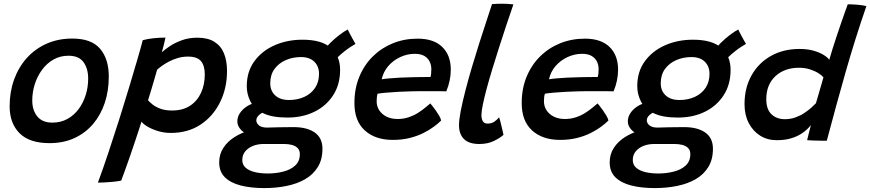

<svg xmlns="http://www.w3.org/2000/svg" viewBox="-20 -736 4560 1006"><path d="M239.5 14Q134 14 82.2 -38.2Q30.5 -90.5 30.5 -179Q30.5 -254.5 53.8 -319Q77 -383.5 120.2 -431.8Q163.5 -480 224 -507Q284.5 -534 359 -534Q459 -534 504.5 -480.5Q550 -427 550 -335Q550 -260.5 529 -197.2Q508 -134 467.8 -86.5Q427.5 -39 370 -12.5Q312.5 14 239.5 14ZM254.5 -93.5Q298.5 -93.5 333.2 -112.8Q368 -132 392.2 -164.8Q416.5 -197.5 429.2 -238.8Q442 -280 442 -324Q442 -377 417.5 -410.5Q393 -444 339 -444Q295 -444 260 -424Q225 -404 200.2 -370.2Q175.5 -336.5 162.2 -294.8Q149 -253 149 -209Q149 -159 175.2 -126.2Q201.5 -93.5 254.5 -93.5Z M493 221Q521.5 143.5 550.2 57Q579 -29.5 606.5 -116.2Q634 -203 657.5 -281.8Q681 -360.5 699.5 -423.5Q718 -486.5 728 -525.5Q753.5 -532.5 785.8 -535.8Q818 -539 847 -539Q844.5 -525.5 838.8 -502.8Q833 -480 828 -462Q841.5 -475 868 -493Q894.5 -511 931.8 -524.8Q969 -538.5 1014 -538.5Q1069 -538.5 1103.2 -517Q1137.5 -495.5 1153.5 -456.5Q1169.5 -417.5 1169.5 -364Q1169.5 -274.5 1133.2 -200.8Q1097 -127 1031 -83.2Q965 -39.5 875 -39.5Q839.5 -39.5 807 -49.5Q774.5 -59.5 751.5 -73.5Q728.5 -87.5 721.5 -99Q718 -87.5 708.5 -58.5Q699 -29.5 686.2 8.8Q673.5 47 659.8 86.5Q646 126 634 159Q622 192 615 210.5Q593.5 214.5 569.8 216.8Q546 219 525.5 220Q505 221 493 221ZM882 -157Q937.5 -157 975.5 -181.8Q1013.5 -206.5 1033.2 -249.5Q1053 -292.5 1053 -346.5Q1053 -391.5 1033.2 -415.5Q1013.5 -439.5 965 -439.5Q937 -439.5 911.5 -432Q886 -424.5 864.8 -413.2Q843.5 -402 827.8 -390.5Q812 -379 803 -370.5Q801.5 -364.5 796.8 -348.2Q792 -332 786 -311.2Q780 -290.5 773.8 -269.8Q767.5 -249 762.5 -233Q757.5 -217 755.5 -210.5Q763 -202 778.5 -189.2Q794 -176.5 819.2 -166.8Q844.5 -157 882 -157Z M1486 -120Q1404 -120 1357.5 -143.5Q1311 -167 1292 -204.8Q1273 -242.5 1273 -284.5Q1273 -361 1313 -415.5Q1353 -470 1419.2 -499Q1485.5 -528 1564.5 -528Q1665.5 -528 1713.8 -485.2Q1762 -442.5 1762 -370Q1762 -293 1725.5 -236.8Q1689 -180.5 1626.8 -150.2Q1564.5 -120 1486 -120ZM1365 249.5Q1295 249.5 1241.8 236Q1188.5 222.5 1158.5 193Q1128.5 163.5 1128.5 115Q1128.5 72.5 1150 39.2Q1171.5 6 1207.5 -17Q1243.5 -40 1288 -52.8Q1332.5 -65.5 1378.5 -67.5Q1409 -68.5 1443 -69.2Q1477 -70 1518 -70Q1588.5 -70 1629 -41.8Q1669.5 -13.5 1669.5 43.5Q1669.5 100 1645.2 139.2Q1621 178.5 1579 202.8Q1537 227 1482 238.2Q1427 249.5 1365 249.5ZM1383 173Q1425.5 173 1464 163.2Q1502.5 153.5 1526.8 131.2Q1551 109 1551 72Q1551 51 1539.2 39.5Q1527.5 28 1509 23.2Q1490.5 18.5 1470 18.5Q1443.5 18.5 1414.5 18.5Q1385.5 18.5 1359.5 18.5Q1331.5 18.5 1306.2 28.2Q1281 38 1265.2 56.8Q1249.5 75.5 1249.5 102.5Q1249.5 127 1266.8 142.5Q1284 158 1314.2 165.5Q1344.5 173 1383 173ZM1315 -22.5Q1266 -32 1244.8 -53.5Q1223.5 -75 1223.5 -99.5Q1223.5 -123 1236.8 -143Q1250 -163 1271.5 -177.2Q1293 -191.5 1316 -196.5L1381 -155.5Q1354 -148 1338.5 -134.5Q1323 -121 1323 -105.5Q1323 -90.5 1337 -79Q1351 -67.5 1378.5 -67.5ZM1494 -212Q1539 -212 1574.8 -228.5Q1610.5 -245 1631 -275.8Q1651.5 -306.5 1651.5 -349.5Q1651.5 -388.5 1626.8 -412.8Q1602 -437 1557 -437Q1514 -437 1477.2 -421Q1440.5 -405 1418.2 -374.5Q1396 -344 1396 -299.5Q1396 -260 1422 -236Q1448 -212 1494 -212ZM1730 -413.5 1676 -470Q1688.5 -489.5 1710.5 -511.2Q1732.5 -533 1757.2 -552Q1782 -571 1802 -581.5Q1806 -573 1813.5 -558.5Q1821 -544 1829.2 -529.5Q1837.5 -515 1842.5 -506Q1832.5 -500.5 1816.5 -490Q1800.5 -479.5 1783.8 -466.2Q1767 -453 1752.5 -439Q1738 -425 1730 -413.5Z M2291.5 -104.5Q2276.5 -89.5 2253 -72Q2229.5 -54.5 2198 -38.8Q2166.5 -23 2126.5 -13Q2086.5 -3 2038 -3Q1946 -3 1891.5 -52.5Q1837 -102 1837 -195.5Q1837 -271.5 1862.5 -333.5Q1888 -395.5 1933.2 -440.2Q1978.5 -485 2038.5 -509.2Q2098.5 -533.5 2168.5 -533.5Q2252.5 -533.5 2297.2 -490Q2342 -446.5 2342 -370.5Q2342 -343 2336 -314Q2330 -285 2318.5 -257.5Q2312.5 -258 2290.5 -258Q2268.5 -258 2238.8 -258.2Q2209 -258.5 2180.5 -258.2Q2152 -258 2133.5 -257.5Q2103 -257 2068.5 -255Q2034 -253 2004.5 -250.5Q1975 -248 1958.5 -245Q1953.5 -229.5 1953.5 -205.5Q1953.5 -178.5 1967.5 -157.5Q1981.5 -136.5 2006 -124.5Q2030.5 -112.5 2063 -112.5Q2095 -112.5 2122 -121.8Q2149 -131 2170.5 -144.8Q2192 -158.5 2208 -172Q2224 -185.5 2234.5 -194Q2237 -191.5 2245 -181.5Q2253 -171.5 2262.8 -157.8Q2272.5 -144 2280.8 -130Q2289 -116 2291.5 -104.5ZM1980 -320.5Q1993.5 -323 2018 -325.2Q2042.5 -327.5 2074.8 -329.2Q2107 -331 2143 -331.5Q2164 -332 2184 -332.2Q2204 -332.5 2218 -332.5Q2232 -332.5 2235.5 -332.5Q2238 -341 2239 -352.2Q2240 -363.5 2240 -374Q2240 -395 2231.2 -413.2Q2222.5 -431.5 2203.5 -442.8Q2184.5 -454 2153.5 -454Q2114 -454 2077.2 -437Q2040.5 -420 2014.5 -390Q1988.5 -360 1980 -320.5Z M2618 -29.5Q2601 -13.5 2568 2.5Q2535 18.5 2492 18.5Q2437 18.5 2411 -7.5Q2385 -33.5 2385 -79.5Q2385 -108.5 2394.2 -155.8Q2403.5 -203 2418.5 -261.2Q2433.5 -319.5 2452.2 -382.8Q2471 -446 2490.5 -507.5Q2510 -569 2527.8 -622.5Q2545.5 -676 2558 -714.5Q2586 -716.5 2609 -716.5Q2624 -716.5 2638.8 -715.8Q2653.5 -715 2670 -713Q2652 -661.5 2633 -604Q2614 -546.5 2595.2 -488.2Q2576.5 -430 2559.8 -375Q2543 -320 2530.2 -272.5Q2517.5 -225 2510 -189Q2502.5 -153 2502.5 -133.5Q2502.5 -113 2509.8 -100.8Q2517 -88.5 2535.5 -88.5Q2554.5 -88.5 2569 -97.8Q2583.5 -107 2595 -121.5Q2597 -117 2600.5 -103.8Q2604 -90.5 2607.8 -74.5Q2611.5 -58.5 2614.5 -45.8Q2617.5 -33 2618 -29.5Z M3168 -104.5Q3153 -89.5 3129.5 -72Q3106 -54.5 3074.5 -38.8Q3043 -23 3003 -13Q2963 -3 2914.5 -3Q2822.5 -3 2768 -52.5Q2713.5 -102 2713.5 -195.5Q2713.5 -271.5 2739 -333.5Q2764.5 -395.5 2809.8 -440.2Q2855 -485 2915 -509.2Q2975 -533.5 3045 -533.5Q3129 -533.5 3173.8 -490Q3218.5 -446.5 3218.5 -370.5Q3218.5 -343 3212.5 -314Q3206.5 -285 3195 -257.5Q3189 -258 3167 -258Q3145 -258 3115.2 -258.2Q3085.5 -258.5 3057 -258.2Q3028.5 -258 3010 -257.5Q2979.5 -257 2945 -255Q2910.5 -253 2881 -250.5Q2851.5 -248 2835 -245Q2830 -229.5 2830 -205.5Q2830 -178.5 2844 -157.5Q2858 -136.5 2882.5 -124.5Q2907 -112.5 2939.5 -112.5Q2971.5 -112.5 2998.5 -121.8Q3025.5 -131 3047 -144.8Q3068.5 -158.5 3084.5 -172Q3100.5 -185.5 3111 -194Q3113.5 -191.5 3121.5 -181.5Q3129.5 -171.5 3139.2 -157.8Q3149 -144 3157.2 -130Q3165.5 -116 3168 -104.5ZM2856.5 -320.5Q2870 -323 2894.5 -325.2Q2919 -327.5 2951.2 -329.2Q2983.5 -331 3019.5 -331.5Q3040.5 -332 3060.5 -332.2Q3080.5 -332.5 3094.5 -332.5Q3108.5 -332.5 3112 -332.5Q3114.5 -341 3115.5 -352.2Q3116.5 -363.5 3116.5 -374Q3116.5 -395 3107.8 -413.2Q3099 -431.5 3080 -442.8Q3061 -454 3030 -454Q2990.5 -454 2953.8 -437Q2917 -420 2891 -390Q2865 -360 2856.5 -320.5Z M3532 -120Q3450 -120 3403.5 -143.5Q3357 -167 3338 -204.8Q3319 -242.5 3319 -284.5Q3319 -361 3359 -415.5Q3399 -470 3465.2 -499Q3531.5 -528 3610.5 -528Q3711.5 -528 3759.8 -485.2Q3808 -442.5 3808 -370Q3808 -293 3771.5 -236.8Q3735 -180.5 3672.8 -150.2Q3610.5 -120 3532 -120ZM3411 249.5Q3341 249.5 3287.8 236Q3234.5 222.5 3204.5 193Q3174.5 163.5 3174.5 115Q3174.5 72.5 3196 39.2Q3217.5 6 3253.5 -17Q3289.5 -40 3334 -52.8Q3378.5 -65.5 3424.5 -67.5Q3455 -68.5 3489 -69.2Q3523 -70 3564 -70Q3634.5 -70 3675 -41.8Q3715.5 -13.5 3715.5 43.5Q3715.5 100 3691.2 139.2Q3667 178.5 3625 202.8Q3583 227 3528 238.2Q3473 249.5 3411 249.5ZM3429 173Q3471.5 173 3510 163.2Q3548.5 153.5 3572.8 131.2Q3597 109 3597 72Q3597 51 3585.2 39.5Q3573.5 28 3555 23.2Q3536.5 18.5 3516 18.5Q3489.5 18.5 3460.5 18.5Q3431.5 18.5 3405.5 18.5Q3377.5 18.5 3352.2 28.2Q3327 38 3311.2 56.8Q3295.5 75.5 3295.5 102.5Q3295.5 127 3312.8 142.5Q3330 158 3360.2 165.5Q3390.5 173 3429 173ZM3361 -22.5Q3312 -32 3290.8 -53.5Q3269.5 -75 3269.5 -99.5Q3269.5 -123 3282.8 -143Q3296 -163 3317.5 -177.2Q3339 -191.5 3362 -196.5L3427 -155.5Q3400 -148 3384.5 -134.5Q3369 -121 3369 -105.5Q3369 -90.5 3383 -79Q3397 -67.5 3424.5 -67.5ZM3540 -212Q3585 -212 3620.8 -228.5Q3656.5 -245 3677 -275.8Q3697.5 -306.5 3697.5 -349.5Q3697.5 -388.5 3672.8 -412.8Q3648 -437 3603 -437Q3560 -437 3523.2 -421Q3486.5 -405 3464.2 -374.5Q3442 -344 3442 -299.5Q3442 -260 3468 -236Q3494 -212 3540 -212ZM3776 -413.5 3722 -470Q3734.5 -489.5 3756.5 -511.2Q3778.5 -533 3803.2 -552Q3828 -571 3848 -581.5Q3852 -573 3859.5 -558.5Q3867 -544 3875.2 -529.5Q3883.5 -515 3888.5 -506Q3878.5 -500.5 3862.5 -490Q3846.5 -479.5 3829.8 -466.2Q3813 -453 3798.5 -439Q3784 -425 3776 -413.5Z M4209 -1.5Q4211 -10 4214.8 -25.5Q4218.5 -41 4222.8 -57Q4227 -73 4229 -81Q4224 -74 4211.2 -61Q4198.5 -48 4177 -34.2Q4155.5 -20.5 4124 -11Q4092.5 -1.5 4049.5 -1.5Q4000.5 -1.5 3962.5 -25.5Q3924.5 -49.5 3902.8 -92Q3881 -134.5 3881 -190Q3881 -276 3917.8 -341.2Q3954.5 -406.5 4019.5 -443Q4084.5 -479.5 4169 -479.5Q4212 -479.5 4244.2 -470Q4276.5 -460.5 4297.2 -447.2Q4318 -434 4325 -422.5Q4331.5 -446 4341.8 -478.8Q4352 -511.5 4364 -547.2Q4376 -583 4387.5 -616.5Q4399 -650 4408.2 -675.8Q4417.5 -701.5 4422 -713.5Q4445 -713.5 4472.8 -711.2Q4500.5 -709 4519.5 -704Q4459.5 -530 4410 -356Q4360.5 -182 4312 1.5Q4301.5 1.5 4281.2 1.2Q4261 1 4240.5 0.2Q4220 -0.5 4209 -1.5ZM4092 -111.5Q4122 -111.5 4147.8 -120.8Q4173.5 -130 4194.5 -144Q4215.5 -158 4231 -172Q4246.5 -186 4255 -195Q4258.5 -206.5 4264 -225.2Q4269.5 -244 4275.5 -264.8Q4281.5 -285.5 4286.8 -303.5Q4292 -321.5 4294.5 -331Q4286 -341.5 4267.5 -353Q4249 -364.5 4223.2 -372.8Q4197.5 -381 4166.5 -381Q4090.5 -381 4042.8 -336.8Q3995 -292.5 3995 -216Q3995 -163.5 4022 -137.5Q4049 -111.5 4092 -111.5Z"/></svg>

Font: Grandstander Thin Medium
Style: Italic
Weight: 500
Italic angle: -15°
Version: Version 1.200